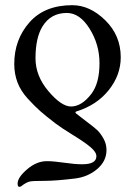

<svg xmlns="http://www.w3.org/2000/svg" viewBox="-20 -434 521 741"><path d="M117 -209Q117 -141 167 -82Q217 -23 254 -23Q295 -23 332 -71Q364 -112 364 -190Q364 -262 326 -323Q288 -384 238 -384Q176 -384 144 -332Q117 -288 117 -209ZM275 5Q287 15 314.5 35.5Q342 56 354.5 67.5Q367 79 379 100Q391 121 391 145Q391 188 355 218.5Q319 249 269 255Q194 264 152 264Q106 264 95 266.5Q84 269 68 280Q61 287 54 287Q48 287 48 274Q48 251 84.5 219.5Q121 188 161 188Q187 188 228 194Q269 200 297 200Q352 200 352 169Q352 153 329.5 134Q307 115 261.5 87Q216 59 195 43Q157 14 135.5 -5Q114 -24 87 -53.5Q60 -83 47.5 -116Q35 -149 35 -187Q35 -281 93.5 -347.5Q152 -414 259 -414Q327 -414 386.5 -355.5Q446 -297 446 -213Q446 -144 399.5 -86Q353 -28 275 -4Q267 -1 275 5Z"/></svg>

Font: EB Garamond SC 12
Style: Regular
Weight: 400
Version: Version 0.016 ; ttfautohint (v0.97) -l 8 -r 50 -G 200 -x 0 -